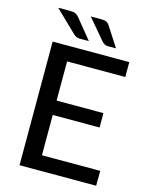

<svg xmlns="http://www.w3.org/2000/svg" viewBox="-132 -994 842 1077"><g transform="rotate(15 288.5 -455.0)"><path d="M534 -86.5 533.5 0H88.5V-718H533.5V-631.5H195.5V-404H467.5V-320.5H195.5V-86.5ZM322.5 -909.5Q340 -909.5 350.8 -903.8Q361.5 -898 368.5 -886.5L441.5 -773H395Q383.5 -773 376.5 -777Q369.5 -781 361.5 -788L258.5 -909.5ZM143.5 -909.5Q161 -909.5 172 -903.5Q183 -897.5 191.5 -886.5L284 -773H231.5Q220 -773 211.8 -776.8Q203.5 -780.5 195 -788L69.5 -909.5Z"/></g></svg>

Font: Lato 2
Style: Regular
Weight: 500
Designer: Lukasz Dziedzic with Adam Twardoch and Botio Nikoltchev
Foundry: tyPoland Lukasz Dziedzic
Version: Version 2.015; 2015-08-06; http://www.latofonts.com/